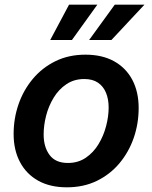

<svg xmlns="http://www.w3.org/2000/svg" viewBox="-20 -781 644 812"><path d="M262.7 11.2Q191.9 11.2 141.6 -16.8Q91.3 -44.9 64.5 -95.7Q37.6 -146.5 37.6 -214.4Q37.6 -279.8 58.3 -339.8Q79.1 -399.9 118.7 -447.3Q158.2 -494.6 214.4 -522.2Q270.5 -549.8 341.3 -549.8Q412.1 -549.8 462.4 -522Q512.7 -494.1 539.6 -443.4Q566.4 -392.6 566.4 -324.2Q566.4 -258.3 545.7 -198.2Q524.9 -138.2 485.4 -90.8Q445.8 -43.5 389.6 -16.1Q333.5 11.2 262.7 11.2ZM267.1 -91.8Q310.5 -91.8 343 -114Q375.5 -136.2 396.7 -171.4Q418 -206.5 428.7 -247.6Q439.5 -288.6 439.5 -326.2Q439.5 -361.8 428.2 -388.9Q417 -416 394.3 -431.4Q371.6 -446.8 336.4 -446.8Q293.5 -446.8 261 -425Q228.5 -403.3 207 -367.9Q185.5 -332.5 175 -291.7Q164.6 -251 164.6 -212.4Q164.6 -159.2 189.7 -125.5Q214.8 -91.8 267.1 -91.8ZM284.2 -611.8H192.4L272 -761.2H391.6ZM451.2 -611.8H356.9L465.3 -761.2H590.8Z"/></svg>

Font: Inter 16pt SemiBold
Style: Italic
Weight: 600
Italic angle: -9.3988°
Version: Version 4.001;git-66647c0bb